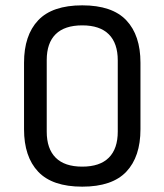

<svg xmlns="http://www.w3.org/2000/svg" viewBox="-20 -687 616 719"><path d="M506 -452V-203Q506 -100 453 -44Q400 12 288 12Q176 12 123 -44Q70 -100 70 -203V-452Q70 -555 123 -611Q176 -667 288 -667Q400 -667 453 -611Q506 -555 506 -452ZM155 -462V-194Q155 -130 188.5 -96.5Q222 -63 288 -63Q354 -63 387.5 -96.5Q421 -130 421 -194V-461Q421 -525 387.5 -558.5Q354 -592 288 -592Q222 -592 188.5 -559Q155 -526 155 -462Z"/></svg>

Font: Ropa Sans
Style: Regular
Weight: 400
Designer: Botio Nikoltchev
Foundry: Botio Nikoltchev
Version: Version 1.100